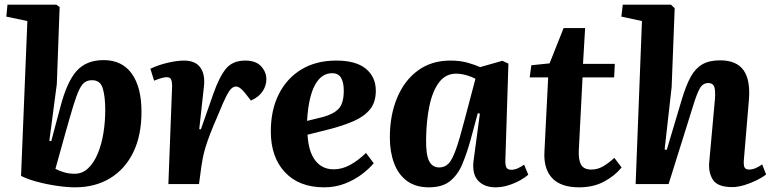

<svg xmlns="http://www.w3.org/2000/svg" viewBox="-20 -787 3299 821"><path d="M301 14Q267 14 222.5 7.5Q178 1 136 -10.5Q94 -22 70 -35L97 -697L7 -716L12 -767H221L235 -757L223 -428L191 -185L199 -183L238 -329Q266 -437 307.5 -483.5Q349 -530 423 -530Q502 -530 543.5 -472Q585 -414 585 -309Q585 -208 550 -136Q515 -64 451 -25Q387 14 301 14ZM374 -444Q356 -444 343.5 -436Q331 -428 319.5 -405Q308 -382 294.5 -338Q281 -294 261 -223L217 -65Q232 -57 253 -50.5Q274 -44 299 -44Q332 -44 356.5 -67Q381 -90 397.5 -129Q414 -168 422 -216.5Q430 -265 430 -317Q430 -374 419.5 -409Q409 -444 374 -444Z M716 -420Q716 -436 712 -446.5Q708 -457 693 -457Q676 -457 639 -442L623 -493Q656 -509 696.5 -518.5Q737 -528 767 -528Q815 -528 836.5 -498.5Q858 -469 852 -417L832 -235L839 -234L893 -388Q918 -459 946.5 -493.5Q975 -528 1029 -528Q1074 -528 1096.5 -503.5Q1119 -479 1119 -448Q1119 -421 1103 -396.5Q1087 -372 1053 -357L1028 -389Q1006 -417 989 -417Q979 -417 969.5 -408.5Q960 -400 947 -374.5Q934 -349 913 -297Q891 -247 878.5 -214Q866 -181 859 -158Q852 -135 848 -115.5Q844 -96 841 -75L831 0H700Z M1418 -528Q1502 -528 1544.5 -493Q1587 -458 1587 -399Q1587 -349 1561.5 -318.5Q1536 -288 1492 -269Q1448 -250 1391 -235L1295 -211Q1299 -139 1328 -101Q1357 -63 1407 -63Q1443 -63 1477.5 -82Q1512 -101 1545 -133L1578 -89Q1559 -66 1527.5 -42Q1496 -18 1455 -2Q1414 14 1366 14Q1259 14 1198.5 -50.5Q1138 -115 1138 -225Q1138 -317 1172.5 -385Q1207 -453 1269.5 -490.5Q1332 -528 1418 -528ZM1450 -400Q1450 -434 1438.5 -454Q1427 -474 1400 -474Q1354 -474 1326.5 -423Q1299 -372 1293 -270L1362 -287Q1406 -299 1428 -322Q1450 -345 1450 -400Z M2141 -104Q2140 -82 2145 -71.5Q2150 -61 2167 -61Q2180 -61 2194.5 -67.5Q2209 -74 2221 -83L2239 -40Q2227 -29 2205 -16.5Q2183 -4 2155 5Q2127 14 2099 14Q2051 14 2024.5 -14.5Q1998 -43 2005 -100L2032 -301L2023 -303L1992 -188Q1976 -131 1957 -85.5Q1938 -40 1905 -13Q1872 14 1814 14Q1757 14 1720 -13.5Q1683 -41 1665 -89.5Q1647 -138 1647 -199Q1647 -294 1678 -368.5Q1709 -443 1767 -485.5Q1825 -528 1906 -528Q1948 -528 1981 -518.5Q2014 -509 2033 -500L2128 -527L2154 -515ZM1858 -71Q1881 -71 1897 -86.5Q1913 -102 1929 -146.5Q1945 -191 1967 -276L2013 -450Q1997 -459 1974 -465.5Q1951 -472 1930 -472Q1886 -472 1858 -435.5Q1830 -399 1816.5 -335.5Q1803 -272 1802 -192Q1801 -125 1815 -98Q1829 -71 1858 -71Z M2252 -508 2330 -516 2390 -667H2482L2473 -514H2609L2606 -456H2471L2455 -144Q2453 -104 2464.5 -83Q2476 -62 2509 -62Q2535 -62 2558.5 -75.5Q2582 -89 2607 -112L2638 -71Q2610 -36 2564 -11Q2518 14 2456 14Q2378 14 2341 -25.5Q2304 -65 2308 -138L2324 -456H2245Z M3256 -41Q3241 -29 3216 -16.5Q3191 -4 3163 4.5Q3135 13 3111 13Q3048 13 3028 -19Q3008 -51 3013 -97L3037 -362Q3040 -401 3034 -416.5Q3028 -432 3009 -432Q2986 -432 2973 -410Q2960 -388 2943 -332L2839 0H2698L2725 -697L2637 -716L2643 -767H2849L2865 -752L2852 -415L2822 -148L2831 -146L2897 -367Q2914 -423 2933.5 -458.5Q2953 -494 2982.5 -511.5Q3012 -529 3059 -529Q3130 -529 3160 -486Q3190 -443 3182 -356L3161 -106Q3159 -83 3163 -72.5Q3167 -62 3184 -62Q3197 -62 3211 -68Q3225 -74 3239 -84Z"/></svg>

Font: Literata 36pt
Style: Bold Italic
Weight: 700
Italic angle: -2°
Designer: Latin by Veronika Burian and Jose Scaglione. Greek by Irene Vlachou. Cyrillic by Vera Evstafieva
Foundry: TypeTogether
Version: Version 3.002